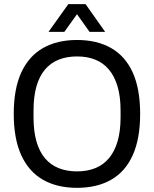

<svg xmlns="http://www.w3.org/2000/svg" viewBox="-20 -890 740 922"><path d="M350 12Q254 12 186 -27Q118 -66 82 -145Q46 -224 46 -343Q46 -463 82 -541.5Q118 -620 186 -659Q254 -698 350 -698Q446 -698 514 -659Q582 -620 617.5 -541.5Q653 -463 653 -343Q653 -224 617.5 -145Q582 -66 514 -27Q446 12 350 12ZM350 -67Q399 -67 437.5 -82.5Q476 -98 503 -130Q530 -162 544.5 -211Q559 -260 559 -327V-359Q559 -426 544.5 -475Q530 -524 503 -556Q476 -588 437.5 -603.5Q399 -619 350 -619Q301 -619 262 -603.5Q223 -588 196 -556Q169 -524 155 -475Q141 -426 141 -359V-327Q141 -260 155 -211Q169 -162 196 -130Q223 -98 262 -82.5Q301 -67 350 -67ZM213 -737 308 -870H391L485 -737H410L329 -851L370 -850L289 -737Z"/></svg>

Font: Archivo SemiCondensed
Style: Regular
Weight: 400
Width: 4
Designer: Hector Gatti
Foundry: Omnibus-Type
Version: Version 2.001